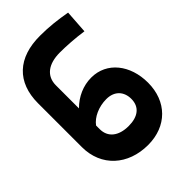

<svg xmlns="http://www.w3.org/2000/svg" viewBox="-75 -769 1039 1039"><g transform="rotate(45 444.5 -250.0)"><path d="M593 -500C457 -500 356 -420 356 -302C356 -240 382 -182 427 -137H251C180 -137 140 -189 140 -278C140 -326 144 -391 153 -453L19 -462C7 -395 0 -334 0 -267C-1 -97 90 0 251 0H586C735 0 832 -109 832 -262C832 -405 736 -500 593 -500ZM586 -137H558C521 -164 496 -219 496 -277C496 -340 536 -374 591 -374C653 -374 685 -331 685 -260C685 -182 647 -137 586 -137Z"/></g></svg>

Font: Juman SemiBold
Style: Regular
Weight: 600
Designer: Bandar Raffah (Arabic) Julieta Ulanovsky (Latin)
Foundry: Caramella
Version: Version 5.022;PS 005.022;hotconv 1.0.88;makeotf.lib2.5.64775